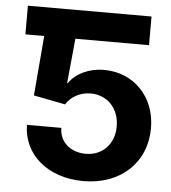

<svg xmlns="http://www.w3.org/2000/svg" viewBox="-53 -776 741 834"><g transform="rotate(5 318.0 -359.0)"><path d="M574 -728H35V-603H117L95 -342L233 -315C254 -349 294 -372 340 -372C412 -372 465 -319 465 -239C465 -162 414 -109 341 -109C276 -109 226 -149 226 -212H76C77 -82 187 10 341 10C505 10 614 -96 614 -244C614 -383 517 -479 390 -479C321 -479 264 -449 237 -408H234L253 -603H574Z"/></g></svg>

Font: Wafeq
Style: Bold
Weight: 700
Designer: Rasmus Andersson & Azza Alameddine
Foundry: Google & TypeTogether
Version: Version 3.000;FEAKit 1.0